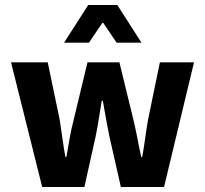

<svg xmlns="http://www.w3.org/2000/svg" viewBox="-20 -744 816 764"><path d="M23.9 -496.1H169.9L217.8 -266.1Q223.6 -229 228.5 -192.9Q233.4 -156.7 240.2 -119.1H244.1Q251 -157.2 257.3 -194.3Q263.7 -231.4 272.9 -266.1L328.1 -496.1H455.1L511.2 -266.1Q520 -229 526.9 -192.9Q533.7 -156.7 542 -119.1H545.9Q552.7 -157.2 557.6 -193.4Q562.5 -229.5 568.8 -266.1L616.2 -496.1H752L632.8 0H460.9L416 -198.2Q407.7 -236.3 389.2 -342.8H384.8Q377.9 -302.7 372.6 -267.6Q367.2 -232.4 359.9 -198.2L315.9 0H147.9ZM331.1 -724.1H446.8L543 -574.2H443.8L391.1 -652.8H387.2L334 -574.2H234.9Z"/></svg>

Font: SourceSansPro-Bold
Style: Bold
Weight: 700
Designer: Paul D. Hunt
Foundry: Adobe Systems Incorporated
Version: Version 1.050;PS Version 1.000;hotconv 1.0.70;makeotf.lib2.5